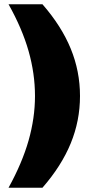

<svg xmlns="http://www.w3.org/2000/svg" viewBox="-20 -770 430 900"><path d="M179 -750Q268 -648 311.5 -542Q355 -436 355 -320Q355 -204 311.5 -98Q268 8 179 110H20Q84 -6 114 -111.5Q144 -217 144 -320Q144 -425 114 -530.5Q84 -636 20 -750Z"/></svg>

Font: Unbounded
Style: Bold
Weight: 700
Designer: Luke Prowse, Jean-Baptiste Morizot, Fátima Lázaro, Florian Runge
Foundry: NaN
Version: Version 1.700